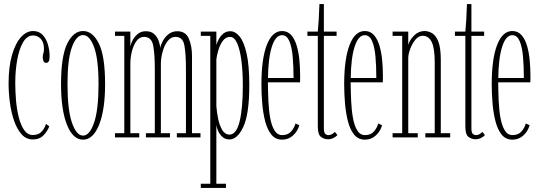

<svg xmlns="http://www.w3.org/2000/svg" viewBox="-20 -680 2674 950"><path d="M142.5 10Q109.5 10 86.5 -16Q63.5 -42 49.2 -83.8Q35 -125.5 28.8 -174Q22.5 -222.5 22.5 -267.5Q22.5 -348.5 39 -406.5Q55.5 -464.5 83.2 -495.5Q111 -526.5 143.5 -526.5Q172.5 -526.5 190.5 -507.8Q208.5 -489 217 -460.2Q225.5 -431.5 225.5 -401Q225.5 -369 209 -369Q199.5 -369 195.5 -377Q191.5 -385 191.5 -396.5Q191.5 -408 194.5 -416Q197.5 -424 197.5 -439Q197.5 -470 182.2 -487.2Q167 -504.5 143.5 -504.5Q113.5 -504.5 94 -470.5Q74.5 -436.5 65 -382.8Q55.5 -329 55.5 -270Q55.5 -229 59.2 -184Q63 -139 72.8 -100Q82.5 -61 99.5 -36.5Q116.5 -12 142.5 -12Q170.5 -12 185.8 -28.5Q201 -45 207.5 -67L224 -55Q215.5 -32 195.8 -11Q176 10 142.5 10Z M391 11Q340.5 11 311.2 -63Q282 -137 282 -263.5Q282 -402.5 312.8 -464.5Q343.5 -526.5 391 -526.5Q438.5 -526.5 469.2 -464.5Q500 -402.5 500 -263.5Q500 -137 470.5 -63Q441 11 391 11ZM391 -9Q423.5 -9 445.5 -73Q467.5 -137 467.5 -263.5Q467.5 -387.5 445.5 -447Q423.5 -506.5 391 -506.5Q358 -506.5 336 -447Q314 -387.5 314 -263.5Q314 -137 336 -73Q358 -9 391 -9Z M549 0V-21H595V-502.5H549V-523.5H625V-450Q626.5 -461.5 635.5 -479.5Q644.5 -497.5 661 -511.5Q677.5 -525.5 702 -525.5Q729 -525.5 744.2 -510.2Q759.5 -495 766 -475.2Q772.5 -455.5 772.5 -442.5Q775.5 -459 786.2 -478.5Q797 -498 815 -511.8Q833 -525.5 857.5 -525.5Q898.5 -525.5 914.2 -489Q930 -452.5 930 -403.5V-21H972V0H855V-21H900V-340Q900 -411.5 892.5 -454.5Q885 -497.5 848 -497.5Q825 -497.5 809 -476.2Q793 -455 784.8 -424.8Q776.5 -394.5 776 -367V-21H821V0H702V-21H746V-340Q746 -411.5 738 -454.5Q730 -497.5 692.5 -497.5Q669.5 -497.5 654.5 -476Q639.5 -454.5 632.2 -424Q625 -393.5 625 -367V-21H669V0Z M973.5 250V229H1020.5V-502.5H973.5V-523.5H1050.5V-457.5Q1054 -469.5 1062.2 -485.5Q1070.5 -501.5 1084.8 -513.5Q1099 -525.5 1119.5 -525.5Q1144 -525.5 1165.5 -499.5Q1187 -473.5 1200.2 -415Q1213.5 -356.5 1213.5 -259Q1213.5 -116 1184.2 -53Q1155 10 1115 10Q1094 10 1080.2 -2.8Q1066.5 -15.5 1059.2 -32.2Q1052 -49 1050.5 -62V229H1098V250ZM1115.5 -14Q1149.5 -14 1165.5 -78.8Q1181.5 -143.5 1181.5 -257Q1181.5 -325 1174.5 -379.5Q1167.5 -434 1153.5 -465.8Q1139.5 -497.5 1118.5 -497.5Q1097 -497.5 1082.8 -478.2Q1068.5 -459 1060.8 -433Q1053 -407 1050.5 -387V-155.5Q1052.5 -125.5 1059.2 -92.8Q1066 -60 1079.5 -37Q1093 -14 1115.5 -14Z M1376 11Q1343 11 1322.8 -14Q1302.5 -39 1292 -80Q1281.5 -121 1277.5 -169Q1273.5 -217 1273.5 -262.5Q1273.5 -389 1300.2 -457.8Q1327 -526.5 1375.5 -526.5Q1403.5 -526.5 1421.2 -506Q1439 -485.5 1448.5 -452.5Q1458 -419.5 1461.5 -381.5Q1465 -343.5 1465 -308Q1465 -299 1465 -290.2Q1465 -281.5 1464.5 -272.5H1305.5Q1306 -226.5 1308 -180.2Q1310 -134 1317 -95.8Q1324 -57.5 1338.2 -34.5Q1352.5 -11.5 1376.5 -11.5Q1405.5 -11.5 1421.2 -30.2Q1437 -49 1442 -69L1461 -60.5Q1453 -31 1430.2 -10Q1407.5 11 1376 11ZM1375.5 -506Q1343.5 -506 1325.2 -449.2Q1307 -392.5 1306 -294H1432.5Q1432.5 -351.5 1428.2 -399.8Q1424 -448 1411.5 -477Q1399 -506 1375.5 -506Z M1602.5 9Q1584 9 1568.2 -2.5Q1552.5 -14 1552.5 -55V-502.5H1501V-523.5H1552.5Q1554.5 -540 1557 -581Q1559.5 -622 1560.5 -660H1582.5V-523.5H1645.5V-502.5H1582.5V-44Q1582.5 -24.5 1589.2 -18Q1596 -11.5 1604.5 -11.5Q1615.5 -11.5 1624.2 -17.2Q1633 -23 1637 -27.5L1649.5 -11.5Q1642.5 -3.5 1629.8 2.8Q1617 9 1602.5 9Z M1785.5 11Q1752.5 11 1732.2 -14Q1712 -39 1701.5 -80Q1691 -121 1687 -169Q1683 -217 1683 -262.5Q1683 -389 1709.8 -457.8Q1736.5 -526.5 1785 -526.5Q1813 -526.5 1830.8 -506Q1848.5 -485.5 1858 -452.5Q1867.5 -419.5 1871 -381.5Q1874.5 -343.5 1874.5 -308Q1874.5 -299 1874.5 -290.2Q1874.5 -281.5 1874 -272.5H1715Q1715.5 -226.5 1717.5 -180.2Q1719.5 -134 1726.5 -95.8Q1733.5 -57.5 1747.8 -34.5Q1762 -11.5 1786 -11.5Q1815 -11.5 1830.8 -30.2Q1846.5 -49 1851.5 -69L1870.5 -60.5Q1862.5 -31 1839.8 -10Q1817 11 1785.5 11ZM1785 -506Q1753 -506 1734.8 -449.2Q1716.5 -392.5 1715.5 -294H1842Q1842 -351.5 1837.8 -399.8Q1833.5 -448 1821 -477Q1808.5 -506 1785 -506Z M1922.5 0V-21H1970V-502.5H1922.5V-523.5H2000V-457.5Q2006.5 -482 2028.8 -504.2Q2051 -526.5 2081 -526.5Q2097.5 -526.5 2116.2 -516.8Q2135 -507 2148 -476.5Q2161 -446 2161 -383.5V-21H2207.5V0H2084.5V-21H2131V-370Q2131 -441.5 2116 -472.2Q2101 -503 2071 -503Q2051 -503 2035 -483.2Q2019 -463.5 2009.5 -437.5Q2000 -411.5 2000 -392.5V-21H2047V0Z M2332.5 9Q2314 9 2298.2 -2.5Q2282.5 -14 2282.5 -55V-502.5H2231V-523.5H2282.5Q2284.5 -540 2287 -581Q2289.5 -622 2290.5 -660H2312.5V-523.5H2375.5V-502.5H2312.5V-44Q2312.5 -24.5 2319.2 -18Q2326 -11.5 2334.5 -11.5Q2345.5 -11.5 2354.2 -17.2Q2363 -23 2367 -27.5L2379.5 -11.5Q2372.5 -3.5 2359.8 2.8Q2347 9 2332.5 9Z M2515.5 11Q2482.5 11 2462.2 -14Q2442 -39 2431.5 -80Q2421 -121 2417 -169Q2413 -217 2413 -262.5Q2413 -389 2439.8 -457.8Q2466.5 -526.5 2515 -526.5Q2543 -526.5 2560.8 -506Q2578.5 -485.5 2588 -452.5Q2597.5 -419.5 2601 -381.5Q2604.5 -343.5 2604.5 -308Q2604.5 -299 2604.5 -290.2Q2604.5 -281.5 2604 -272.5H2445Q2445.5 -226.5 2447.5 -180.2Q2449.5 -134 2456.5 -95.8Q2463.5 -57.5 2477.8 -34.5Q2492 -11.5 2516 -11.5Q2545 -11.5 2560.8 -30.2Q2576.5 -49 2581.5 -69L2600.5 -60.5Q2592.5 -31 2569.8 -10Q2547 11 2515.5 11ZM2515 -506Q2483 -506 2464.8 -449.2Q2446.5 -392.5 2445.5 -294H2572Q2572 -351.5 2567.8 -399.8Q2563.5 -448 2551 -477Q2538.5 -506 2515 -506Z"/></svg>

Font: Imbue 50pt Thin
Style: Regular
Weight: 100
Designer: Tyler Finck
Foundry: Etcetera Type Company
Version: Version 1.102; ttfautohint (v1.8.3)